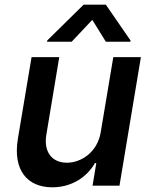

<svg xmlns="http://www.w3.org/2000/svg" viewBox="-20 -788 642 815"><path d="M407.7 -227.6C393.5 -139.9 322.4 -97.3 264.2 -97.3C200.6 -97.3 165.1 -142.8 176.5 -214.8L231.5 -545.5H114L55.8 -198.5C34.1 -65.3 96.2 7.1 202.1 7.1C284.1 7.1 349.1 -36.2 383.2 -95.9H388.8L372.9 0H487.2L578.1 -545.5H460.9ZM179.7 -610.8H284.1L371.8 -703.8L429.3 -610.8H533.4L534.1 -616.1L429.3 -768.1H334.9L180.4 -616.1Z"/></svg>

Font: Magic Ui Pro Semi Bold
Style: Italic
Weight: 600
Italic angle: -9.39999°
Designer: Stefan Endress, Andreas Faust
Version: Version 1.000;FEAKit 1.0